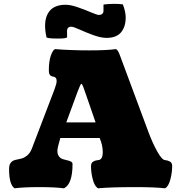

<svg xmlns="http://www.w3.org/2000/svg" viewBox="-20 -995 963 1021"><path d="M633.3 -971.7Q648.4 -932.6 648.4 -901.9Q648.4 -853 623.8 -823.2Q599.1 -793.5 546.9 -793.5Q516.6 -793.5 476.1 -808.3Q435.5 -823.2 402.8 -838.1Q370.1 -853 358.9 -853Q336.4 -853 336.4 -828.6L336.9 -797.4Q335 -790 288.6 -790Q228.5 -790 227.1 -797.4Q219.7 -830.6 219.7 -859.9Q219.7 -882.3 225.3 -901.1Q231 -919.9 243.2 -935.8Q255.4 -951.7 277.1 -960.7Q298.8 -969.7 328.6 -969.7Q355.5 -969.7 394 -956.3Q432.6 -942.9 464.4 -929.2Q496.1 -915.5 506.3 -915.5Q516.6 -915.5 523.4 -921.1Q530.3 -926.8 530.3 -937V-970.7Q530.3 -971.2 538.1 -971.9Q545.9 -972.7 559.8 -973.6Q573.7 -974.6 585.9 -974.6Q615.2 -974.6 633.3 -971.7ZM509.8 -261.2H300.8Q285.2 -209.5 285.2 -192.4Q285.2 -174.3 293.5 -163.6Q301.8 -152.8 313.5 -148.9Q325.2 -145 337.2 -142.6Q349.1 -140.1 357.4 -135.7Q365.7 -131.3 365.7 -122.6Q365.7 -16.1 320.3 6.3Q272 0 189 0Q106 0 57.6 6.3Q28.3 -12.7 28.3 -95.7Q28.3 -118.7 37.4 -129.9Q46.4 -141.1 61.3 -144.5Q76.2 -147.9 92 -151.4Q107.9 -154.8 124.3 -168Q140.6 -181.2 149.9 -206.1L269.5 -519Q281.2 -549.8 281.2 -564Q281.2 -575.2 276.9 -580.3Q272.5 -585.4 266.6 -586.7Q260.7 -587.9 254.6 -589.6Q248.5 -591.3 244.1 -598.6Q239.7 -606 239.7 -620.1Q239.7 -668 250 -698.2Q260.3 -728.5 272.5 -733.9Q355.5 -727.1 456.1 -727.1Q548.3 -727.1 596.2 -733.9Q606.4 -730.5 616.2 -704.6L768.6 -294.9Q790.5 -235.4 816.2 -189.5Q841.8 -143.6 858.4 -143.6Q867.2 -142.1 871.8 -140.9Q876.5 -139.6 883.1 -136.2Q889.6 -132.8 892.6 -126.5Q895.5 -120.1 895.5 -110.8Q895.5 -76.2 885.5 -39.3Q875.5 -2.4 857.4 6.3Q802.7 0 701.7 0Q567.9 0 502 6.3Q483.9 -2.4 473.9 -39.3Q463.9 -76.2 463.9 -110.8Q463.9 -120.1 467 -126.5Q470.2 -132.8 476.3 -136.2Q482.4 -139.6 487.5 -141.1Q492.7 -142.6 501 -143.6Q526.4 -144 526.4 -186.5Q526.4 -223.1 509.8 -261.2ZM488.3 -344.2Q479 -373 438 -489.7Q436 -495.6 432.1 -506.3Q427.7 -519.5 425.5 -525.4Q423.3 -531.2 420.7 -537.8Q418 -544.4 416 -546.9Q414.1 -549.3 412.6 -549.3Q408.2 -549.3 393.1 -508.8L332.5 -344.2Z"/></svg>

Font: Coustard Black
Style: Regular
Weight: 900
Foundry: vernon adams
Version: Version 1.001;